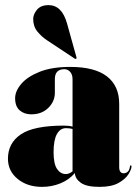

<svg xmlns="http://www.w3.org/2000/svg" viewBox="-20 -719 540 749"><path d="M11 -100Q11 -160.5 61.2 -194.8Q111.5 -229 230 -229Q249.5 -229 263 -225V-410Q263 -428 253.8 -438.5Q244.5 -449 231 -449Q194 -449 194 -410V-357Q194 -323.5 168.5 -298.2Q143 -273 102 -273Q74.5 -273 56.8 -288.5Q39 -304 39 -336Q39 -363.5 63 -391.8Q87 -420 134.8 -439Q182.5 -458 253.5 -458Q349.5 -458 397.2 -421Q445 -384 445 -314V-67Q445 -43 463 -43Q470.5 -43 477.8 -48.8Q485 -54.5 487 -70Q487.5 -74 490 -74Q493 -74 493 -70Q493 -58.5 481.2 -39.5Q469.5 -20.5 442.2 -5.2Q415 10 368 10Q317.5 10 295.2 -6Q273 -22 272 -44Q249.5 -17.5 215.8 -3.8Q182 10 144 10Q86.5 10 48.8 -21Q11 -52 11 -100ZM189 -125Q189 -80 202.5 -60Q216 -40 237 -40Q249.5 -40 263 -50.5V-216Q252.5 -219 237 -219Q215 -219 202 -196Q189 -173 189 -125ZM241.5 -627.5 278 -496.5Q279 -491.5 278 -490.5Q275.5 -488 272 -490L164 -561.5Q142 -576 125.8 -596Q109.5 -616 109.5 -645Q109.5 -663 124.2 -681Q139 -699 169.5 -699Q221.5 -699 241.5 -627.5Z"/></svg>

Font: Fraunces 144pt S000 Black
Style: Regular
Weight: 900
Version: Version 1.000; ttfautohint (v1.8.3)